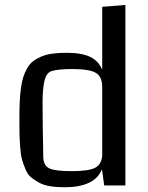

<svg xmlns="http://www.w3.org/2000/svg" viewBox="-20 -770 616 797"><path d="M500.5 0H412.6L403.3 -67.4Q373.5 7.3 247.6 7.3Q213.9 7.3 187.3 2.9Q160.6 -1.5 141.4 -12.2Q122.1 -22.9 108.4 -34.4Q94.7 -45.9 85.7 -67.6Q76.7 -89.4 71.5 -107.2Q66.4 -125 64 -156.7Q61.5 -188.5 61 -212.2Q60.5 -235.8 60.5 -276.4Q60.5 -315.9 61.8 -344.7Q63 -373.5 66.7 -401.9Q70.3 -430.2 76.4 -449.5Q82.5 -468.8 92.8 -486.8Q103 -504.9 117.4 -515.9Q131.8 -526.9 151.9 -535.4Q171.9 -543.9 197.8 -547.4Q223.6 -550.8 256.3 -550.8Q319.3 -550.8 354.2 -533.9Q389.2 -517.1 404.3 -480.5V-741.7L500.5 -749.5ZM404.3 -124.5V-409.2Q404.3 -451.7 377.9 -467.5Q351.6 -483.4 278.8 -483.4Q222.2 -483.4 194.8 -475.1Q172.4 -468.3 164.6 -434.8Q156.7 -401.4 156.7 -344.7Q156.7 -262.2 159.7 -113.8Q162.1 -81.5 185.8 -70.6Q209.5 -59.6 278.8 -59.6Q347.2 -59.6 374.3 -73.2Q401.4 -86.9 404.3 -124.5Z"/></svg>

Font: Coda
Style: Regular
Weight: 400
Designer: vernon adams
Foundry: vernon adams
Version: Version 2.000; ttfautohint (v0.8) -r 50 -G 200 -x